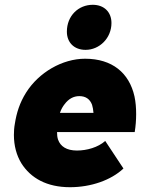

<svg xmlns="http://www.w3.org/2000/svg" viewBox="-20 -773 588 801"><path d="M337 -565C395 -565 445 -614 445 -677C445 -723 414 -753 367 -753C307 -753 259 -707 259 -641C259 -596 289 -565 337 -565ZM301 -145C258 -145 232 -162 222 -191C219 -200 218 -211 218 -222H542C546 -247 548 -272 548 -297C548 -323 546 -348 541 -371C519 -469 448 -528 335 -528C240 -528 142 -471 89 -387C62 -344 49 -302 42 -257C39 -241 38 -225 38 -210C38 -165 49 -125 69 -92C108 -30 175 8 272 8C359 8 443 -21 495 -70L419 -185C389 -158 342 -145 301 -145ZM311 -372C337 -372 355 -360 364 -336C367 -326 369 -315 370 -302H230C235 -317 242 -329 250 -339C266 -360 286 -372 311 -372Z"/></svg>

Font: Arthouse Owned Black
Style: Italic
Weight: 900
Italic angle: -10°
Designer: Jeremy Tribby
Foundry: Tribby Type
Version: Version 1.000;PS 001.000;hotconv 1.0.88;makeotf.lib2.5.64775